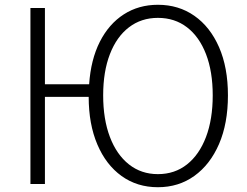

<svg xmlns="http://www.w3.org/2000/svg" viewBox="-20 -762 1024 795"><path d="M633.8 -41Q703.6 -41 754.4 -81.3Q805.2 -121.6 833 -194.8Q860.8 -268.1 860.8 -367.2Q860.8 -465.8 833 -537.8Q805.2 -609.9 754.4 -648.9Q703.6 -688 633.8 -688Q564.9 -688 513.9 -648.9Q462.9 -609.9 435.1 -537.8Q407.2 -465.8 407.2 -367.2Q407.2 -268.1 435.1 -194.8Q462.9 -121.6 513.9 -81.3Q564.9 -41 633.8 -41ZM633.8 13.2Q547.9 13.2 483.4 -33.2Q418.9 -79.6 383.1 -163.8Q347.2 -248 347.2 -360.8H166V0H106V-729H166V-413.1H349.1Q356 -515.1 393.3 -588.9Q430.7 -662.6 492.4 -702.4Q554.2 -742.2 633.8 -742.2Q719.7 -742.2 784.9 -696.5Q850.1 -650.9 887 -566.7Q923.8 -482.4 923.8 -367.2Q923.8 -251 887 -165.8Q850.1 -80.6 784.9 -33.7Q719.7 13.2 633.8 13.2Z"/></svg>

Font: Source Han Sans CN Light
Style: Regular
Weight: 300
Designer: Ryoko NISHIZUKA  (kana, bopomofo & ideographs); Paul D. Hunt (Latin, Greek & Cyrillic); Sandoll Communications , Soo-you
Foundry: Adobe
Version: Version 2.000;hotconv 1.0.107;makeotfexe 2.5.65593